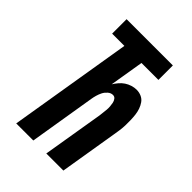

<svg xmlns="http://www.w3.org/2000/svg" viewBox="-215 -832 930 930"><g transform="rotate(45 250.0 -367.5)"><path d="M71 0 176 -636H92V-735H409V-636H293L264 -461Q272 -474 283 -487Q294 -500 307.5 -509Q321 -518 337 -523Q353 -528 368 -528Q386 -528 401.5 -521Q417 -514 426.5 -500.5Q436 -487 441.5 -471Q447 -455 449 -438Q451 -421 451.5 -403Q452 -385 451.5 -367.5Q451 -350 448.5 -332Q446 -314 443 -297L394 0H277L329 -313Q330 -324 331.5 -335Q333 -346 334 -357.5Q335 -369 334 -380Q333 -391 331 -401.5Q329 -412 322.5 -420.5Q316 -429 305 -429Q291 -429 279 -418.5Q267 -408 260.5 -395Q254 -382 250 -368Q246 -354 244 -341L188 0Z"/></g></svg>

Font: Iosevka Curly Extrabold
Style: Italic
Weight: 800
Italic angle: -9°
Monospace: yes
Designer: Belleve Invis
Foundry: Belleve Invis
Version: Version 22.1.2; ttfautohint (v1.8.4)